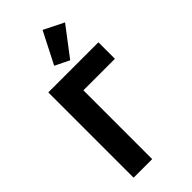

<svg xmlns="http://www.w3.org/2000/svg" viewBox="-298 -1044 1111 1111"><g transform="rotate(-45 257.0 -488.5)"><path d="M77 0V-698H487V-563H229V0ZM432 -916 298 -740 210 -783 309 -977Z"/></g></svg>

Font: IBM Plex Sans Var
Style: Regular
Weight: 400
Designer: Mike Abbink, Paul van der Laan, Pieter van Rosmalen
Foundry: Bold Monday
Version: Version 3.000